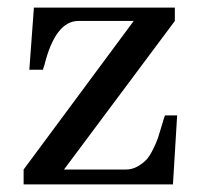

<svg xmlns="http://www.w3.org/2000/svg" viewBox="-20 -484 521 504"><path d="M331 -429H186Q125 -429 96 -311Q95 -309 94.5 -307.5Q94 -306 93.5 -304Q93 -302 93 -301H57L69 -464H439V-429L148 -39H310Q327 -39 341 -47Q355 -55 364 -64.5Q373 -74 382 -92.5Q391 -111 394.5 -121.5Q398 -132 404.5 -154Q411 -176 413 -181H445L434 0H42V-39Z"/></svg>

Font: Academico
Style: Regular
Weight: 400
Foundry: Steinberg Media Technologies GmbH
Version: Version 0.902